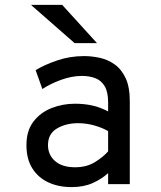

<svg xmlns="http://www.w3.org/2000/svg" viewBox="-20 -752 656 784"><path d="M272.5 12Q219 12 177.5 -7.2Q136 -26.5 112 -64.5Q88 -102.5 88 -159.5Q88 -218.5 116.8 -255.8Q145.5 -293 190.8 -310.8Q236 -328.5 286 -328.5Q324 -328.5 356.8 -321.2Q389.5 -314 421.5 -297V-333.5Q421.5 -376.5 407.5 -400Q393.5 -423.5 369.2 -432.8Q345 -442 315 -442Q273.5 -442 230 -426.2Q186.5 -410.5 153 -388.5L125.5 -465.5Q160.5 -487 212.8 -505Q265 -523 323.5 -523Q354.5 -523 387 -516Q419.5 -509 447.5 -489.5Q475.5 -470 492.8 -433.5Q510 -397 510 -338.5V0H421.5V-45Q396 -21.5 359 -4.8Q322 12 272.5 12ZM286.5 -69Q333 -69 366.8 -89.5Q400.5 -110 421.5 -134V-216.5Q399 -230 366 -239.5Q333 -249 298.5 -249Q249.5 -249 212.8 -227.5Q176 -206 176 -159.5Q176 -119.5 205 -94.2Q234 -69 286.5 -69ZM284.5 -576 106.5 -732H234L376 -576Z"/></svg>

Font: Overpass Mono Medium
Style: Regular
Weight: 500
Monospace: yes
Designer: Delve Withrington, Dave Bailey
Foundry: Delve Fonts LLC
Version: Version 4.000